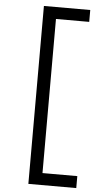

<svg xmlns="http://www.w3.org/2000/svg" viewBox="-65 -835 549 1096"><g transform="rotate(5 209.0 -287.0)"><path d="M406.5 -797V-729H216V154H415.5V222.5H141V-797Z"/></g></svg>

Font: Hepta Slab ExtraLight
Style: Regular
Weight: 400
Version: Version 1.102